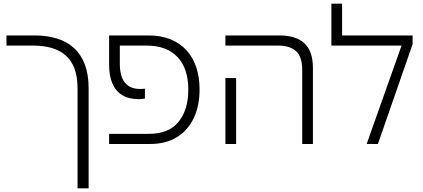

<svg xmlns="http://www.w3.org/2000/svg" viewBox="-20 -780 2293 1040"><path d="M400 240V-302Q400 -365 383 -409.5Q366 -454 334.5 -481Q303 -508 259 -520.5Q215 -533 161 -533H15V-588H169Q234 -588 288 -571.5Q342 -555 380.5 -520Q419 -485 439.5 -431Q460 -377 460 -302V240Z M571 0V-55H787Q894 -55 947 -120Q1000 -185 1000 -294Q1000 -409 941.5 -471Q883 -533 775 -533H595V-588H784Q851 -588 902.5 -567.5Q954 -547 989.5 -508.5Q1025 -470 1043 -416Q1061 -362 1061 -296Q1061 -208 1030 -141.5Q999 -75 939 -37.5Q879 0 791 0ZM732 -243Q677 -243 641.5 -265Q606 -287 588.5 -328.5Q571 -370 571 -428V-588H629V-435Q629 -390 641 -359.5Q653 -329 677.5 -313.5Q702 -298 739 -298Q746 -298 752.5 -298.5Q759 -299 765 -300V-246Q758 -245 749 -244Q740 -243 732 -243Z M1617 0V-401Q1617 -474 1583 -503.5Q1549 -533 1489 -533H1201V-588H1494Q1583 -588 1629 -545.5Q1675 -503 1675 -411V0ZM1201 0V-357H1259V0Z M1833 -588H2215V-541L2027 0H1966L2155 -533H1775V-760H1833Z"/></svg>

Font: Noto Sans Hebrew Light
Style: Regular
Weight: 300
Designer: Monotype Design Team
Foundry: Monotype Imaging Inc.
Version: Version 2.003